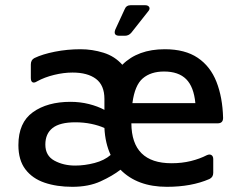

<svg xmlns="http://www.w3.org/2000/svg" viewBox="-20 -703 929 741"><path d="M788 -12Q719 18 624 18Q510 18 445 -48Q414 -24 368 -3Q322 18 259 18Q199 18 152 2Q105 -14 78 -49.5Q51 -85 51 -143Q51 -230 107 -270Q163 -310 252 -310Q289 -310 323 -301.5Q357 -293 383 -279V-321Q383 -374 350.5 -398.5Q318 -423 260 -423Q226 -423 189 -414Q152 -405 123 -389Q112 -382 105.5 -385.5Q99 -389 99 -402V-454Q99 -472 113 -479Q144 -494 192 -503.5Q240 -513 291 -513Q336 -513 379.5 -499.5Q423 -486 452 -453Q512 -513 616 -513Q694 -513 743 -480Q792 -447 815.5 -387Q839 -327 841 -248Q841 -227 820 -227H487Q488 -73 642 -73Q682 -73 716.5 -81.5Q751 -90 778 -104Q789 -109 796 -104.5Q803 -100 803 -89V-36Q803 -19 788 -12ZM613 -427Q562 -427 531 -400.5Q500 -374 491 -305H734Q728 -368 698.5 -397.5Q669 -427 613 -427ZM155 -145Q155 -102 190 -83Q225 -64 270 -64Q307 -64 345 -74Q383 -84 407 -105Q386 -150 383 -209Q361 -219 332 -225Q303 -231 271 -231Q211 -231 183 -209Q155 -187 155 -145ZM441 -565Q416 -565 425 -589L461 -667Q467 -683 485 -683H539Q552 -683 556 -675.5Q560 -668 551 -658L487 -577Q477 -565 462 -565Z"/></svg>

Font: Pitagon Sans Medium
Style: Regular
Weight: 500
Designer: Travis Tran
Foundry: Pitagon
Version: Version 1.001; ttfautohint (v1.8.4.7-5d5b);gftools[0.9.26]